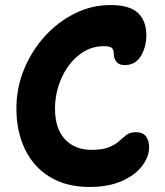

<svg xmlns="http://www.w3.org/2000/svg" viewBox="-20 -731 654 761"><path d="M335 10Q242 10 177 -30Q112 -70 78.5 -140.5Q45 -211 45 -301Q45 -382 75 -455.5Q105 -529 157 -586.5Q209 -644 276 -677.5Q343 -711 418 -711Q494 -711 527 -679.5Q560 -648 560 -592Q560 -545 538.5 -509Q517 -473 474 -473Q452 -473 441.5 -486Q431 -499 431 -518Q431 -532 424 -540Q417 -548 392 -548Q349 -548 313.5 -527Q278 -506 252 -470.5Q226 -435 212 -391Q198 -347 198 -301Q198 -221 237.5 -179Q277 -137 343 -137Q387 -137 412 -147.5Q437 -158 452 -171.5Q467 -185 481 -196Q495 -207 518 -207Q546 -207 558.5 -190.5Q571 -174 571 -147Q571 -110 543.5 -73.5Q516 -37 463 -13.5Q410 10 335 10Z"/></svg>

Font: Shantell Sans Normal
Style: Bold
Weight: 700
Designer: Stephen Nixon, Anya Danilova, Shantell Martin
Foundry: Arrow Type
Version: Version 1.009;[a7da0bfa3]